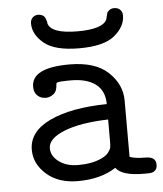

<svg xmlns="http://www.w3.org/2000/svg" viewBox="-49 -682 623 732"><g transform="rotate(-5 262.5 -316.5)"><path d="M55 -128Q55 -198 136.5 -236.5Q218 -275 355 -277Q355 -328 321 -353.5Q287 -379 227 -379Q205 -379 191 -378Q176 -377 173 -375Q170 -373 170 -367Q169 -342 155 -331.5Q141 -321 126 -321Q107 -321 94 -333Q81 -345 81 -367Q81 -440 226 -440Q325 -440 374.5 -393Q424 -346 424 -285V-69Q445 -61 484 -61Q524 -61 524 -31Q524 -16 516.5 -9Q509 -2 500.5 -1Q492 0 474 0Q389 0 366 -32Q308 6 220 6Q146 6 100.5 -34Q55 -74 55 -128ZM94 -608Q94 -622 102.5 -630.5Q111 -639 124 -639Q131 -639 137 -636.5Q143 -634 146 -631Q149 -628 151 -623Q153 -618 154 -615Q155 -612 156 -608V-604Q167 -563 269 -563Q364 -563 381 -598Q382 -600 383.5 -608Q385 -616 387 -622Q389 -628 396.5 -633.5Q404 -639 415 -639Q429 -639 437.5 -630.5Q446 -622 446 -608Q446 -566 405 -532Q364 -498 270 -498Q176 -498 135 -532Q94 -566 94 -608ZM124 -128Q124 -98 153 -76.5Q182 -55 227 -55Q280 -55 316 -72Q334 -80 343 -91.5Q352 -103 353.5 -111Q355 -119 355 -134V-218Q248 -215 186 -190Q124 -165 124 -128Z"/></g></svg>

Font: CMU Typewriter Text
Style: Regular
Weight: 500
Monospace: yes
Version: Version 0.7.0